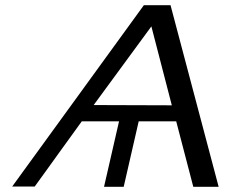

<svg xmlns="http://www.w3.org/2000/svg" viewBox="-20 -721 897 742"><path d="M27 0 536 -701H639L825 1H727L661 -252H516L458 1H382L440 -252H296L210 -133Q188 -102 156 -58Q124 -14 114 0ZM342 -315Q392 -315 493 -314.5Q594 -314 644 -314L565 -619Z"/></svg>

Font: Coval
Style: Light Italic
Weight: 300
Foundry: Context Ltd
Version: Version 001.000